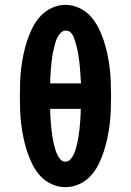

<svg xmlns="http://www.w3.org/2000/svg" viewBox="-20 -764 540 792"><path d="M250 8Q221 8 194 -4Q167 -16 147 -37.5Q127 -59 114 -85Q101 -111 92 -138.5Q83 -166 77 -194.5Q71 -223 67.5 -251.5Q64 -280 63 -309Q62 -338 62 -368Q62 -397 63 -426Q64 -455 67.5 -483.5Q71 -512 77 -540.5Q83 -569 92 -596.5Q101 -624 114.5 -650.5Q128 -677 147.5 -698Q167 -719 194 -731.5Q221 -744 250 -744Q279 -744 306 -731.5Q333 -719 352.5 -698Q372 -677 385.5 -650.5Q399 -624 408 -596.5Q417 -569 423 -540.5Q429 -512 432.5 -483.5Q436 -455 437 -426Q438 -397 438 -367Q438 -338 437 -309Q436 -280 432.5 -251.5Q429 -223 423 -194.5Q417 -166 408 -138.5Q399 -111 386 -85Q373 -59 353 -37.5Q333 -16 306 -4Q279 8 250 8ZM314 -420Q313 -432 312.5 -444Q312 -456 311 -468Q310 -480 309 -491.5Q308 -503 306.5 -515Q305 -527 303 -539Q301 -551 298.5 -562.5Q296 -574 292.5 -585.5Q289 -597 285 -608.5Q281 -620 272.5 -629Q264 -638 252 -638Q240 -638 231 -629Q222 -620 216.5 -609Q211 -598 208 -586.5Q205 -575 202 -563.5Q199 -552 197 -540Q195 -528 193.5 -516Q192 -504 191 -492Q190 -480 189 -468Q188 -456 187.5 -444Q187 -432 187 -420ZM250 -97Q262 -97 270.5 -106.5Q279 -116 284 -127Q289 -138 292.5 -149.5Q296 -161 298.5 -172.5Q301 -184 303 -196Q305 -208 306.5 -219.5Q308 -231 309 -243Q310 -255 311 -267Q312 -279 312.5 -291Q313 -303 313 -315H187Q187 -303 187.5 -291Q188 -279 189 -267Q190 -255 191 -243Q192 -231 193.5 -219.5Q195 -208 197 -196Q199 -184 201.5 -172.5Q204 -161 207.5 -149.5Q211 -138 216 -127Q221 -116 229.5 -106.5Q238 -97 250 -97Z"/></svg>

Font: Iosevka Slab Extrabold
Style: Regular
Weight: 800
Monospace: yes
Designer: Belleve Invis
Foundry: Belleve Invis
Version: Version 11.1.1; ttfautohint (v1.8.3)